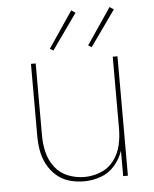

<svg xmlns="http://www.w3.org/2000/svg" viewBox="-54 -795 683 849"><g transform="rotate(-5 288.0 -371.0)"><path d="M285 8Q323 8 359.5 -5Q396 -18 421.5 -47.5Q447 -77 459 -113V0H480V-530H459V-210Q459 -173 450.5 -136.5Q442 -100 419 -69.5Q396 -39 360.5 -25Q325 -11 288 -11Q251 -11 215.5 -25Q180 -39 157 -69.5Q134 -100 125.5 -136.5Q117 -173 117 -210V-530H96V-210Q96 -177 101.5 -145Q107 -113 122.5 -83.5Q138 -54 163 -32Q188 -10 220 -1Q252 8 285 8ZM370 -580 482 -738 464 -750 355 -589ZM200 -580 312 -738 294 -750 185 -589Z"/></g></svg>

Font: Iosevka Sparkle Thin
Style: Regular
Weight: 100
Designer: Belleve Invis
Foundry: Belleve Invis
Version: Version 4.5.0; ttfautohint (v1.8.3)